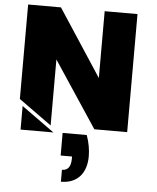

<svg xmlns="http://www.w3.org/2000/svg" viewBox="-65 -760 934 1142"><g transform="rotate(5 402.0 -188.5)"><path d="M252 -394 513 0H709V-705H513V-306L252 -705H56V-141L252 0ZM76 40H272L76 -101ZM327 38V173H395V186C395 235 376 257 342 257V328C446 328 494 257 494 164C494 125 487 82 471 38Z"/></g></svg>

Font: Poppins STUK1
Style: Regular
Weight: 400
Designer: Jonny Pinhorn (original), Sammy Jo Hughes (modified version)
Foundry: Type Mafia
Version: Version 1.002;hotconv 1.0.109;makeotfexe 2.5.65596